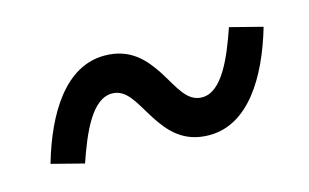

<svg xmlns="http://www.w3.org/2000/svg" viewBox="-44 -519 689 428"><g transform="rotate(-15 300.0 -305.0)"><path d="M396.7 -188.9C486.2 -188.9 543.3 -281.6 575.3 -391L500.4 -410.2C477.6 -343.8 448.2 -274.5 402.7 -274.5C367.5 -274.5 353.3 -311.1 328.5 -350.1C305.8 -384.6 276.3 -420.8 215.6 -420.8C125.4 -420.8 68.9 -327.8 37.3 -218.8L111.9 -199.6C134.6 -266 164.1 -334.9 209.9 -334.9C244.7 -334.9 259.2 -298.3 284.1 -259.6C306.8 -224.8 335.9 -188.9 396.7 -188.9Z"/></g></svg>

Font: Margiela Mono Italic Medium It
Style: Regular
Weight: 500
Designer: Mike Abbink, Paul van der Laan, Pieter van Rosmalen
Foundry: Bold Monday
Version: Version 2.003 2021